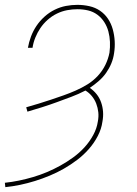

<svg xmlns="http://www.w3.org/2000/svg" viewBox="-43 -548 563 791"><path d="M-21 223 -23 205Q6 202 35 196Q64 190 93 181.5Q122 173 150.5 161Q179 149 206 134Q233 119 258.5 100.5Q284 82 305 59Q326 36 341 8.5Q356 -19 360 -47Q364 -67 362 -85.5Q360 -104 353.5 -121Q347 -138 335.5 -152Q324 -166 309 -175Q280 -160 250.5 -149Q221 -138 191 -127Q161 -116 131 -106.5Q101 -97 70 -88L65 -106Q90 -113 116 -121Q142 -129 167.5 -137.5Q193 -146 218.5 -155Q244 -164 269 -175Q294 -186 317.5 -200.5Q341 -215 360 -235.5Q379 -256 391 -280.5Q403 -305 408 -331Q411 -353 410 -375.5Q409 -398 403.5 -418.5Q398 -439 386.5 -457Q375 -475 358 -487.5Q341 -500 320 -505Q299 -510 276 -510Q255 -510 233.5 -506Q212 -502 191.5 -492Q171 -482 153.5 -466.5Q136 -451 123.5 -432.5Q111 -414 102.5 -393Q94 -372 91 -351H72Q76 -374 84.5 -397Q93 -420 107 -441Q121 -462 140.5 -479.5Q160 -497 182.5 -508Q205 -519 228.5 -523.5Q252 -528 276 -528Q301 -528 325.5 -522.5Q350 -517 369.5 -503.5Q389 -490 402 -470.5Q415 -451 421.5 -427.5Q428 -404 429.5 -379Q431 -354 427 -329Q424 -307 415.5 -286.5Q407 -266 394 -247.5Q381 -229 363 -213.5Q345 -198 327 -186Q343 -175 355 -160Q367 -145 373.5 -126.5Q380 -108 381.5 -88Q383 -68 379 -47Q375 -17 360 12Q345 41 323 66Q301 91 274.5 111Q248 131 220 147Q192 163 162 175.5Q132 188 101.5 197.5Q71 207 40 213.5Q9 220 -21 223Z"/></svg>

Font: Iosevka SS18 Thin
Style: Italic
Weight: 100
Italic angle: -9°
Monospace: yes
Designer: Belleve Invis
Foundry: Belleve Invis
Version: Version 25.1.1; ttfautohint (v1.8.4)